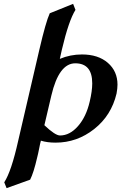

<svg xmlns="http://www.w3.org/2000/svg" viewBox="-20 -727 629 995"><path d="M444.8 -200.2Q458 -255.4 458 -294.9Q458 -398.9 370.1 -398.9Q285.2 -398.9 246.1 -231.9L210 -78.1Q266.1 -24.9 291 -24.9Q341.8 -24.9 384.3 -73.5Q426.8 -122.1 444.8 -200.2ZM136.2 204.1 14.2 248 2 217.8Q39.1 160.6 74.2 2.9L184.1 -470.2Q217.3 -613.3 237.8 -658.2L358.9 -707L371.1 -675.8Q335.9 -619.6 300.8 -470.2L290 -421.9Q344.2 -444.8 404.8 -444.8Q488.8 -444.8 538.8 -401.4Q588.9 -357.9 588.9 -288.1Q588.9 -269 584 -242.2Q557.1 -128.4 468 -58.1Q378.9 12.2 268.1 12.2Q225.1 12.2 191.9 2Q189.9 7.8 187.5 20Q185.1 32.2 184.1 37.1Q176.3 76.2 172.9 87.9Q154.3 168.9 136.2 204.1Z"/></svg>

Font: Linux Libertine O
Style: Semibold Italic
Weight: 600
Italic angle: -11.5°
Designer: Philipp H. Poll
Foundry: Philipp H. Poll
Version: Version 5.1.2